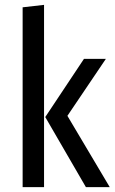

<svg xmlns="http://www.w3.org/2000/svg" viewBox="-20 -769 471 789"><path d="M161 -749V0H73V-739ZM415 -527 257 -293 431 0H333L166 -288L325 -527Z"/></svg>

Font: Fira Sans Extra Condensed
Style: Regular
Weight: 400
Width: 1
Designer: Carrois Corporate & Edenspiekermann AG
Foundry: Carrois Corporate GbR & Edenspiekermann AG
Version: Version 4.203